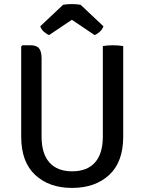

<svg xmlns="http://www.w3.org/2000/svg" viewBox="-20 -909 708 942"><path d="M584.5 -238.5Q584.5 -114.5 515.8 -50.8Q447 13 333.5 13Q221 13 152.5 -50.8Q84 -114.5 84 -238.5V-681L90 -687H128.5Q159.5 -687 171.8 -671.5Q184 -656 184 -623V-238.5Q184 -155 222.5 -111.8Q261 -68.5 334 -68.5Q407.5 -68.5 446 -111.8Q484.5 -155 484.5 -238.5V-683Q495.5 -685 508.5 -686Q521.5 -687 533 -687Q545 -687 559.2 -686Q573.5 -685 584.5 -683ZM375.5 -885.5 487.5 -780Q482 -764 468.8 -752.5Q455.5 -741 444 -737L332.5 -812L221 -737Q209.5 -741 196.2 -752.5Q183 -764 177.5 -780L289.5 -885.5Q309 -889 332.5 -889Q356 -889 375.5 -885.5Z"/></svg>

Font: Signika Negative SC
Style: Regular
Weight: 400
Designer: Anna Giedryś
Foundry: Anna Giedryś
Version: Version 2.000; ttfautohint (v1.8.3) -l 8 -r 50 -G 200 -x 9 -